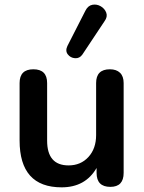

<svg xmlns="http://www.w3.org/2000/svg" viewBox="-20 -793 616 823"><path d="M333 -559Q321 -542 301.5 -543.5Q282 -545 270.5 -560Q259 -575 269 -596L346 -747Q357 -769 376 -772.5Q395 -776 412 -766Q429 -756 435.5 -738.5Q442 -721 428 -702ZM244 10Q64 10 64 -191V-437Q64 -496 123 -496Q182 -496 182 -437V-190Q182 -84 274 -84Q326 -84 359 -120Q392 -156 392 -214V-437Q392 -496 451 -496Q479 -496 494.5 -481Q510 -466 510 -437V-52Q510 8 453 8Q394 8 394 -52V-73Q346 10 244 10Z"/></svg>

Font: Chiron GoRound TC M
Style: Regular
Weight: 500
Designer: Ryoko NISHIZUKA 西塚涼子 (kana, bopomofo & ideographs); Paul D. Hunt (Latin, Greek & Cyrillic); Sandoll Communications 산돌커뮤니
Foundry: Adobe
Version: Version 1.000;hotconv 1.1.1;makeotfexe 2.6.0